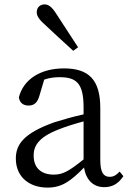

<svg xmlns="http://www.w3.org/2000/svg" viewBox="-20 -839 592 873"><path d="M335 -624 236 -776C216 -808 200 -819 183 -819C164 -819 147 -807 147 -783C147 -770 154 -753 183 -728C224 -690 267 -649 313 -608ZM360 -114C296 -63 267 -45 225 -45C171 -45 133 -72 133 -132C133 -172 151 -214 248 -251C275 -262 319 -276 360 -287ZM524 -59C509 -43 497 -35 479 -35C452 -35 436 -53 436 -111V-348C436 -478 382 -528 271 -528C165 -528 87 -479 66 -397C68 -373 85 -359 110 -359C136 -359 151 -374 159 -403L181 -477C207 -486 230 -488 251 -488C327 -488 360 -461 360 -351V-319C314 -309 266 -295 227 -283C91 -234 52 -185 52 -118C52 -32 116 14 196 14C261 14 301 -15 362 -77C371 -22 403 12 454 12C489 12 517 -2 541 -38Z"/></svg>

Font: Source Han Serif K
Style: Regular
Weight: 400
Designer: Ryoko NISHIZUKA 西塚涼子 (kana & ideographs); Frank Grießhammer (Latin, Greek & Cyrillic); Wenlong ZHANG 张文龙 (bopomofo); San
Foundry: Adobe Systems Incorporated
Version: Version 1.001;PS 1.001;hotconv 16.6.54;makeotf.lib2.5.65590